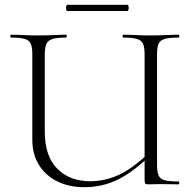

<svg xmlns="http://www.w3.org/2000/svg" viewBox="-20 -770 804 802"><path d="M584 -542Q584 -571 578 -586Q572 -601 553 -607Q534 -613 495 -613Q492 -613 492 -619Q492 -625 495 -625Q518 -625 547.5 -623.5Q577 -622 611 -622Q643 -622 673 -623.5Q703 -625 726 -625Q729 -625 729 -619Q729 -613 726 -613Q688 -613 668.5 -607.5Q649 -602 642.5 -587.5Q636 -573 636 -544V-81Q636 -52 642.5 -37Q649 -22 668.5 -17Q688 -12 726 -12Q729 -12 729 -6Q729 0 726 0Q707 0 688.5 -0.5Q670 -1 649 -1Q635 -1 625 -0.5Q615 0 602 0Q590 0 587 -3Q584 -6 584 -19ZM618 -131Q542 -55 475.5 -21.5Q409 12 332 12Q269 12 220 -12Q171 -36 143 -80.5Q115 -125 115 -186V-544Q115 -573 108.5 -587.5Q102 -602 83 -607.5Q64 -613 26 -613Q23 -613 23 -619Q23 -625 26 -625Q49 -625 78.5 -623.5Q108 -622 140 -622Q175 -622 204.5 -623.5Q234 -625 256 -625Q259 -625 259 -619Q259 -613 256 -613Q218 -613 199 -607Q180 -601 173.5 -586Q167 -571 167 -542V-221Q167 -118 219 -65.5Q271 -13 356 -13Q419 -13 477.5 -40Q536 -67 609 -138ZM261 -724Q258 -724 256.5 -730.5Q255 -737 256.5 -743.5Q258 -750 261 -750H512Q516 -750 517 -743.5Q518 -737 517 -730.5Q516 -724 512 -724Z"/></svg>

Font: Cormorant Infant Light
Style: Regular
Weight: 300
Designer: Christian Thalmann (Catharsis Fonts)
Foundry: Catharsis Fonts
Version: Version 4.001